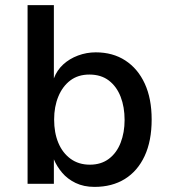

<svg xmlns="http://www.w3.org/2000/svg" viewBox="-20 -720 661 752"><path d="M191 -413Q203 -445 227.5 -467.5Q252 -490 285.5 -502.5Q319 -515 355 -515Q422 -515 471 -483Q520 -451 547 -392.5Q574 -334 574 -252Q574 -168 546.5 -109Q519 -50 469 -19Q419 12 350 12Q308 12 276 -3.5Q244 -19 223 -44Q202 -69 191 -96V0H88V-700H191ZM330 -428Q286 -428 255.5 -405Q225 -382 208.5 -342Q192 -302 192 -252Q192 -200 208.5 -160.5Q225 -121 256.5 -98Q288 -75 332 -75Q376 -75 406.5 -98Q437 -121 452.5 -161Q468 -201 468 -250Q468 -301 452.5 -341Q437 -381 406.5 -404.5Q376 -428 330 -428Z"/></svg>

Font: Inclusive Sans Medium
Style: Regular
Weight: 500
Designer: Olivia King
Foundry: Olivia King
Version: Version 2.004